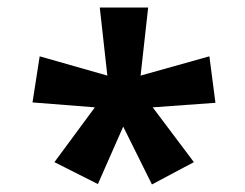

<svg xmlns="http://www.w3.org/2000/svg" viewBox="-20 -765 647 508"><path d="M124 -336 231 -481 66 -494 85 -616 264 -565 244 -745H372L352 -565L534 -616L550 -493L384 -481L493 -336L382 -277L306 -430L239 -278Z"/></svg>

Font: Noto Sans Devanagari
Style: Bold
Weight: 700
Version: Version 2.003